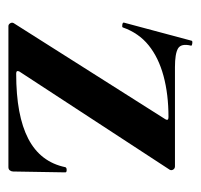

<svg xmlns="http://www.w3.org/2000/svg" viewBox="-30 -436 466 445"><g transform="rotate(90 202.5 -213.0)"><path d="M33 -12 256 -364Q260 -371 251 -371Q198 -371 155.5 -359.5Q113 -348 84.5 -325Q56 -302 43 -265Q42 -263 36.5 -264Q31 -265 32 -268L74 -425Q75 -427 81 -426Q87 -425 85 -422Q80 -400 92 -393Q104 -386 135 -386Q174 -386 232 -386Q290 -386 365 -386Q370 -386 372.5 -382Q375 -378 373 -374L145 -25Q142 -18 150 -18Q199 -18 236.5 -25Q274 -32 301 -46Q328 -60 344.5 -81.5Q361 -103 367 -132Q368 -135 373.5 -135Q379 -135 379 -132L377 -11Q377 -7 374.5 -3.5Q372 0 367 0Q318 0 260.5 0Q203 0 146 0Q89 0 40 0Q36 0 33.5 -4Q31 -8 33 -12Z"/></g></svg>

Font: Cormorant Infant Light
Style: Regular
Weight: 300
Designer: Christian Thalmann (Catharsis Fonts)
Foundry: Catharsis Fonts
Version: Version 4.001